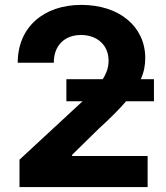

<svg xmlns="http://www.w3.org/2000/svg" viewBox="-20 -757 670 777"><path d="M58.9 0H577.4V-125.7H272V-130.7L378.2 -234.7C426.1 -278.4 462.7 -315 490.4 -347.3H603V-436.4H549.7C562.9 -465.6 567.8 -492.9 567.8 -522C567.8 -648.1 464.8 -737.2 308.9 -737.2C156.2 -737.2 51.5 -646 51.8 -503.2H197.8C197.4 -572.8 241.5 -615.4 307.9 -615.4C371.8 -615.4 419.4 -575.6 419.4 -511.7C419.4 -484 411.2 -460.6 395.6 -436.4H248.6V-347.3H314.3L58.9 -110.8Z"/></svg>

Font: Margiela Sans
Style: Bold
Weight: 700
Designer: Stefan Endress, Andreas Faust
Version: Version 1.100;FEAKit 1.0